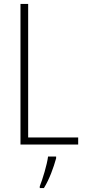

<svg xmlns="http://www.w3.org/2000/svg" viewBox="-20 -734 436 975"><path d="M84 0H377V-36H123V-714H84ZM265 70V61H224C219 102 196 177 182 212V221H203C231 176 252 117 265 70Z"/></svg>

Font: Noto Sans Ethiopic Condensed ExtraLight
Style: Regular
Weight: 200
Width: 3
Designer: Monotype Design Team
Foundry: Monotype Imaging Inc.
Version: Version 2.102